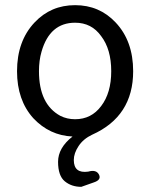

<svg xmlns="http://www.w3.org/2000/svg" viewBox="-20 -518 582 744"><path d="M295 206Q257 206 231 184.5Q205 163 205 109Q205 55 261 11Q172 7 109 -60Q46 -130 46 -242Q46 -359 114 -431Q177 -498 271 -498Q365 -498 428 -431Q496 -359 496 -242Q496 -67 337 4Q303 20 284.5 48Q266 76 266 102Q266 155 322 147Q353 138 363.5 158.5Q374 179 343 189ZM271 -56Q334 -56 372 -107Q411 -158 411 -242Q411 -327 372 -378Q335 -430 271 -430Q173 -430 141 -318Q131 -284 131 -242Q131 -114 214 -69Q240 -56 271 -56Z"/></svg>

Font: Raw Maruko Gothic CJK TC
Style: Regular
Weight: 400
Version: Version 1.001